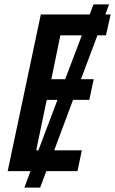

<svg xmlns="http://www.w3.org/2000/svg" viewBox="-20 -780 524 875"><path d="M214 -419 255 -619H353L277 -419ZM145 -95 193 -325H242L155 -95ZM333 0 353 -95H227L313 -325H387L407 -419H349L424 -619H463L484 -714H460L477 -760H406L389 -714H166L15 0H119L91 75H163L191 0Z"/></svg>

Font: Noto Sans Display SemiCondensed Medium
Style: Italic
Weight: 500
Width: 4
Italic angle: -12°
Designer: Monotype Design Team
Foundry: Monotype Imaging Inc.
Version: Version 1.900